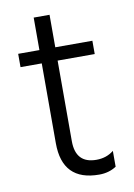

<svg xmlns="http://www.w3.org/2000/svg" viewBox="-76 -684 516 739"><g transform="rotate(-10 182.0 -314.5)"><path d="M252 5Q108 5 108 -143V-455H25V-507H108V-634H170V-507H315V-455H170V-140Q170 -53 251 -53Q291 -53 319 -76V-14Q290 5 252 5Z"/></g></svg>

Font: Hind Mysuru Light
Style: Regular
Weight: 300
Designer: Manushi Parikh, Hitesh Malaviya
Foundry: Indian Type Foundry
Version: Version 0.703;PS 1.0;hotconv 1.0.86;makeotf.lib2.5.63406